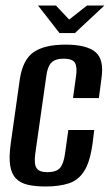

<svg xmlns="http://www.w3.org/2000/svg" viewBox="-20 -666 399 697"><path d="M146 11Q109 11 82 5Q55 -1 38.5 -17.5Q22 -34 17 -64.5Q12 -95 19 -145L52 -379Q63 -450 102.5 -477Q142 -504 218 -504Q294 -504 326.5 -477Q359 -450 348 -379L339 -310H245L256 -389Q261 -423 252 -438Q243 -453 211 -453Q180 -453 166 -438Q152 -423 148 -389L108 -108Q103 -71 112.5 -56Q122 -41 152 -41Q184 -41 197.5 -56Q211 -71 216 -108L228 -194H322L316 -145Q307 -79 286 -45.5Q265 -12 230 -0.5Q195 11 146 11ZM196 -546 118 -646H183L231 -595L296 -646H359L252 -546Z"/></svg>

Font: Alumni Sans SemiBold
Style: Italic
Weight: 600
Italic angle: -8°
Version: Version 1.016